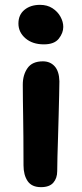

<svg xmlns="http://www.w3.org/2000/svg" viewBox="-20 -762 339 792"><path d="M149 10Q111 10 94 -15Q77 -40 77 -80Q77 -149 76.5 -197Q76 -245 75.5 -280.5Q75 -316 74.5 -347Q74 -378 74 -413Q74 -453 93.5 -481Q113 -509 157 -509Q187 -509 205.5 -488.5Q224 -468 225 -427Q225 -406 224 -369.5Q223 -333 222 -288.5Q221 -244 219.5 -199Q218 -154 217 -116Q216 -78 216 -56Q216 -27 200 -8.5Q184 10 149 10ZM161 -579Q114 -579 85 -604Q56 -629 56 -665Q56 -701 81 -721.5Q106 -742 145 -742Q175 -742 196.5 -728Q218 -714 229.5 -693Q241 -672 241 -651Q241 -626 222.5 -602.5Q204 -579 161 -579Z"/></svg>

Font: Shantell Sans Normal
Style: Regular
Weight: 600
Designer: Stephen Nixon, Anya Danilova, Shantell Martin
Foundry: Arrow Type
Version: Version 1.009;[a7da0bfa3]